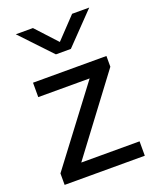

<svg xmlns="http://www.w3.org/2000/svg" viewBox="-147 -882 781 967"><g transform="rotate(-20 243.5 -398.5)"><path d="M29.3 0V-61.5L331.1 -460.9H55.7V-538.1H449.2V-480.5L146.5 -77.1H459V0ZM57.6 -796.9H149.4L252.9 -684.6L359.4 -796.9H451.2L293 -632.8H212.9Z"/></g></svg>

Font: Gothic A1 Medium
Style: Regular
Weight: 500
Designer: HanYang I&C Co.,Ltd.
Foundry: HanYang I&C Co.,Ltd.
Version: Version 2.50